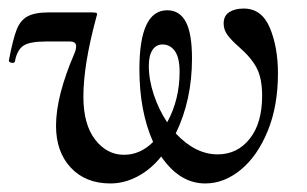

<svg xmlns="http://www.w3.org/2000/svg" viewBox="-20 -416 717 449"><path d="M630 -244Q630 -168 606 -109.5Q582 -51 543 -19Q504 13 460 13Q400 13 357 -50Q333 -20 302 -3.5Q271 13 238 13Q180 13 145.5 -24Q111 -61 111 -122Q111 -191 154 -291Q158 -300 158 -308Q158 -319 143 -319H88Q49 -319 34.5 -309Q20 -299 15 -273Q15 -269 9 -269Q5 -269 2.5 -271Q0 -273 1 -276Q10 -323 18.5 -345.5Q27 -368 44 -377.5Q61 -387 94 -387H195Q205 -387 206.5 -385Q208 -383 205 -375Q175 -264 175 -190Q175 -125 202.5 -89.5Q230 -54 270 -54Q308 -54 338 -84Q306 -156 306 -254Q306 -392 371 -392Q400 -392 414.5 -365Q429 -338 429 -279Q429 -182 391 -104Q437 -55 489 -55Q535 -55 564 -91.5Q593 -128 593 -192Q593 -233 580 -257.5Q567 -282 538 -307Q522 -321 512.5 -333.5Q503 -346 503 -361Q503 -379 516 -387.5Q529 -396 550 -396Q592 -396 611 -351Q630 -306 630 -244ZM328 -262Q328 -230 339.5 -195Q351 -160 371 -130Q400 -183 400 -248Q400 -281 389 -296.5Q378 -312 360 -312Q345 -312 336.5 -299Q328 -286 328 -262Z"/></svg>

Font: Cormorant Upright SemiBold
Style: Regular
Weight: 600
Designer: Christian Thalmann (Catharsis Fonts)
Foundry: Catharsis Fonts
Version: Version 3.302